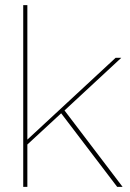

<svg xmlns="http://www.w3.org/2000/svg" viewBox="-20 -724 502 744"><path d="M450 -500 230 -296 455 0H434L217 -285L86 -164V0H70V-704H86V-183L428 -500Z"/></svg>

Font: Prodigy Sans Thin
Style: Regular
Weight: 100
Designer: Wei Huang
Foundry: Wei Huang
Version: Version 1.003; ttfautohint (v1.8.3)